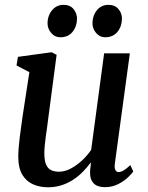

<svg xmlns="http://www.w3.org/2000/svg" viewBox="-20 -784 626 814"><path d="M183.5 10Q150 10 121.5 -2Q93 -14 75.5 -41.8Q58 -69.5 57.5 -117.5Q57.5 -134.5 59 -155.8Q60.5 -177 63.5 -200.5Q66.5 -224 69.8 -247.5Q73 -271 76 -292.5L104.5 -478L50 -506.5L56 -543L199 -562.5L220 -551.5L185.5 -289.5Q183 -268 180 -247Q177 -226 174.2 -206Q171.5 -186 169.8 -168Q168 -150 168 -134.5Q168 -104 175.2 -86.8Q182.5 -69.5 196.5 -62.8Q210.5 -56 230 -56Q255 -56 280.2 -69.5Q305.5 -83 328 -104Q350.5 -125 366.5 -148.5L421.5 -558H530.5L467 -91Q464.5 -72.5 469 -63.5Q473.5 -54.5 482.5 -54.5Q492 -54.5 503.5 -61Q515 -67.5 532.5 -84L545 -57Q540 -49 523.5 -33Q507 -17 481.8 -3.8Q456.5 9.5 425 9.5Q392.5 9.5 376.8 -7Q361 -23.5 362 -50.5Q361.5 -53 361.8 -57.8Q362 -62.5 362.8 -68.8Q363.5 -75 364.2 -81.2Q365 -87.5 365.5 -93L364 -94Q349.5 -74.5 331.5 -56Q313.5 -37.5 290.8 -22.5Q268 -7.5 241.5 1.2Q215 10 183.5 10ZM235.5 -626Q212.5 -626 196.8 -644.5Q181 -663 181.5 -688Q182.5 -719.5 201.5 -741.5Q220.5 -763.5 249.5 -763.5Q277 -763.5 291.8 -745.5Q306.5 -727.5 306.5 -704Q306 -671.5 287.5 -648.8Q269 -626 235.5 -626ZM425.5 -626Q403 -626 387.2 -644.5Q371.5 -663 372 -688Q373 -719.5 391.5 -741.5Q410 -763.5 440 -763.5Q467 -763.5 482.2 -745.5Q497.5 -727.5 497 -704Q496.5 -671.5 477.8 -648.8Q459 -626 425.5 -626Z"/></svg>

Font: Merriweather 28pt Medium
Style: Italic
Weight: 500
Italic angle: -7.8°
Version: Version 2.101